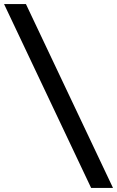

<svg xmlns="http://www.w3.org/2000/svg" viewBox="-27 -781 578 948"><path d="M-7 -761 423 147H531L101 -761Z"/></svg>

Font: Roboto Serif 20pt SemiBold
Style: Regular
Weight: 600
Version: Version 1.008